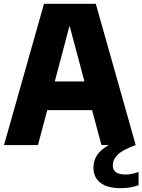

<svg xmlns="http://www.w3.org/2000/svg" viewBox="-20 -760 746 1006"><path d="M706 141V210.5Q663 226 614 226Q542 226 505.8 197.5Q469.5 169 469.5 118Q469.5 82.5 488.2 53.5Q507 24.5 549.5 0H511.5L462.5 -183H227.5L179 0H1L210.5 -740H482L691 0Q622.5 25 596.8 50.5Q571 76 571 107Q571 154.5 638.5 154.5Q669 154.5 706 141ZM267 -333H422.5L344.5 -625.5Z"/></svg>

Font: Encode Sans Semi Condensed ExBd
Style: Regular
Weight: 800
Width: 4
Designer: Multiple Designers
Foundry: Impallari Type
Version: Version 2.000